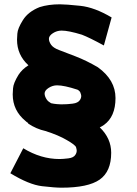

<svg xmlns="http://www.w3.org/2000/svg" viewBox="-20 -802 637 891"><path d="M191 -194Q149 -203 110 -229L111 -231Q104 -235 99 -240Q39 -289 39 -364Q39 -368 40.5 -392Q42 -416 66 -455Q83 -481 112 -499Q59 -547 59 -618Q59 -622 60.5 -646Q62 -670 86.5 -709Q111 -748 164 -769Q205 -782 258 -782Q286 -782 352.5 -775Q419 -768 498 -721L462 -591Q394 -628 360 -641Q298 -660 266 -660Q244 -660 225.5 -648Q207 -636 207 -622Q207 -609 217 -594.5Q227 -580 253.5 -570Q280 -560 330.5 -540.5Q381 -521 434 -490Q516 -431 516 -347Q516 -260 462 -222Q454 -216 443 -211Q496 -160 496 -93Q496 -6 442.5 31.5Q389 69 265 69Q235 69 175 62Q115 55 28 2L88 -114Q170 -64 256 -64Q271 -64 296.5 -67Q322 -70 330 -84Q336 -93 336 -103Q336 -108 333 -118.5Q330 -129 290 -152Q251 -175 191 -194ZM217 -323Q243 -317 277 -318Q292 -318 317 -321Q342 -324 351 -338Q357 -347 357 -357Q357 -362 353 -372Q352 -377 343 -384Q341 -385 339 -386Q278 -406 245 -406Q224 -406 205.5 -394Q187 -382 187 -368Q187 -355 197 -340Q203 -331 217 -323Z"/></svg>

Font: KN Bobohei
Style: Bold
Weight: 700
Designer: Kingnam Type Foundry
Version: Version 1.710;March 18, 2023